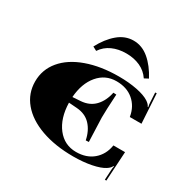

<svg xmlns="http://www.w3.org/2000/svg" viewBox="-154 -797 955 967"><g transform="rotate(30 323.5 -313.0)"><path d="M215.5 -513.5 192.3 -525.8Q222.9 -583.9 263.8 -618.4Q304.6 -653 354 -653Q403.4 -653 444.3 -618.4Q485.1 -583.9 515.7 -525.8L492.6 -513.5Q470.7 -546.3 434.9 -562.5Q399 -578.7 354 -578.7Q309 -578.7 273.2 -562.5Q237.3 -546.3 215.5 -513.5ZM26.2 -227.3Q26.2 -295.9 70.1 -348.8Q114.1 -401.7 194.7 -430.5Q275.3 -459.4 380.2 -459.4Q437.9 -459.4 485.4 -450Q532.8 -440.6 557.7 -424.4Q576.9 -411.7 580.9 -399.5L584.4 -400.3Q581.3 -410.8 580.9 -424.8L577.8 -480.8L586.5 -481.2L596.6 -309.9H528.8L528.4 -312.5Q519.2 -366.7 480.6 -399.7Q441.9 -432.7 381.6 -432.7Q317.3 -432.7 275.8 -383.5Q234.3 -334.4 228.1 -252.6L274.5 -255.7Q324.7 -259.2 355.1 -291.1Q385.5 -323 396 -374.6L413.5 -373.7Q407.8 -276.7 407.8 -237.3L413 -97.9L395.5 -97Q385.1 -148.6 354.9 -180.5Q324.7 -212.4 274.5 -215.9L227.3 -219.4Q229.5 -130.2 271.6 -76Q313.8 -21.9 381.6 -21.9Q441.9 -21.9 480.6 -54.9Q519.2 -87.8 528.4 -142L528.8 -144.7H596.6L586.5 26.7L577.8 26.2L580.9 -29.7Q581.3 -43.7 584.4 -54.2L580.9 -55.1Q576.9 -42.8 557.7 -30.2Q532.8 -14 485.4 -4.6Q437.9 4.8 380.2 4.8Q275.3 4.8 194.7 -24Q114.1 -52.9 70.1 -105.6Q26.2 -158.2 26.2 -227.3Z"/></g></svg>

Font: Wabroye
Style: Medium
Weight: 500
Designer: gluk
Foundry: gluk
Version: Version 0.14